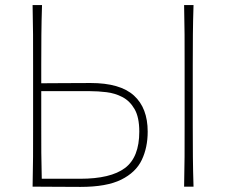

<svg xmlns="http://www.w3.org/2000/svg" viewBox="-20 -733 888 754"><path d="M296 1Q239.5 1 194.2 0.5Q149 0 108 0Q109.5 -61 109.8 -117Q110 -173 110 -238V-475Q110 -540.5 109.8 -596.5Q109.5 -652.5 108 -713H145Q143 -652.5 142.5 -596.5Q142 -540.5 142 -475V-406Q174.5 -406 223.8 -406.5Q273 -407 336 -407Q451.5 -407 505.8 -358Q560 -309 560 -216Q560 -154 536.8 -105Q513.5 -56 456 -27.5Q398.5 1 296 1ZM144 -31H295Q414.5 -31 470.8 -73.2Q527 -115.5 527 -216Q527 -272.5 508.5 -304.5Q490 -336.5 460.8 -351.8Q431.5 -367 398 -371Q364.5 -375 334 -375H142V-242Q142 -184 142.2 -133.5Q142.5 -83 144 -31ZM703 0Q704.5 -61 704.8 -117Q705 -173 705 -238V-475Q705 -540.5 704.8 -596.5Q704.5 -652.5 703 -713H740Q738 -652.5 737.5 -596.5Q737 -540.5 737 -475V-238Q737 -173 737.5 -117Q738 -61 740 0Z"/></svg>

Font: Commissioner Flair Thin
Style: Regular
Weight: 100
Designer: Kostas Bartsokas
Foundry: Kostas Bartsokas
Version: Version 1.000; ttfautohint (v1.8.3)